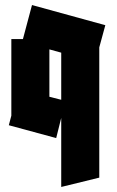

<svg xmlns="http://www.w3.org/2000/svg" viewBox="-20 -547 463 762"><path d="M203 1 15 -50 25 -88V-392H71L107 -527L398 -447L374 -359V158L223 195V-79ZM176 -163 223 -151V-338L176 -351Z"/></svg>

Font: Blaka Ink
Style: Regular
Weight: 400
Designer: Mohamed Gaber
Foundry: Kief Type Foundry
Version: Version 1.003; ttfautohint (v1.8.4.7-5d5b)